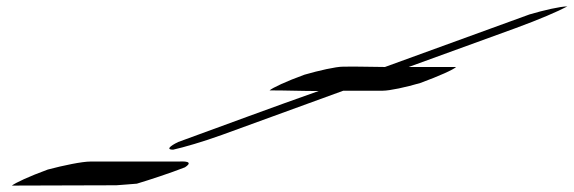

<svg xmlns="http://www.w3.org/2000/svg" viewBox="-20 -561 1790 599"><path d="M930 -328C872 -307 830 -287 821 -279C875 -279 922 -277 974 -277C829 -226 679 -170 536 -118C509 -105 498 -94 520 -94C552 -101 614 -119 672 -140L1051 -278H1174C1196 -278 1247 -289 1291 -302C1351 -324 1395 -344 1403 -352H1255L1588 -473C1662 -500 1722 -526 1750 -541C1728 -541 1676 -529 1632 -516L1181 -352C1136 -352 1098 -354 1050 -353C1028 -353 975 -341 930 -328ZM129 -32C69 -10 29 9 17 18C125 18 237 17 343 17C366 15 387 14 407 12C447 0 511 -21 557 -39C577 -52 572 -59 537 -57H262C236 -57 178 -45 129 -32Z"/></svg>

Font: Snowfall
Style: UltraObl
Weight: 400
Designer: Jasper
Foundry: Cannot Into Space Fonts
Version: Version 0.9